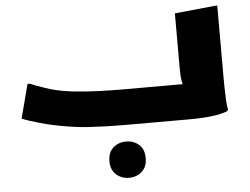

<svg xmlns="http://www.w3.org/2000/svg" viewBox="-55 -617 1238 949"><g transform="rotate(-5 564.0 -143.0)"><path d="M88 -244H100Q111 -239 130.5 -231.5Q150 -224 169.5 -218Q189 -212 200 -208Q253 -193 317.5 -186.5Q382 -180 443.5 -178Q505 -176 548 -176H852Q847 -192 845.5 -214Q844 -236 844 -264V-528L1044 -548H1056V-192Q1056 -172 1056.5 -141Q1057 -110 1058.5 -80Q1060 -50 1064 -32L1060 -24Q1000 0 872 0H548Q458 0 369.5 -5.5Q281 -11 172 -36Q153 -41 128 -48Q103 -55 80 -62.5Q57 -70 44 -76ZM458 172Q458 128 484.5 105Q511 82 548 82Q586 82 612 105Q638 128 638 172Q638 215 612 238.5Q586 262 548 262Q511 262 484.5 238.5Q458 215 458 172Z"/></g></svg>

Font: Kufam Black
Style: Italic
Weight: 900
Italic angle: -11°
Designer: Artur Schmal
Foundry: Original Type
Version: Version 1.301; ttfautohint (v1.8.3)